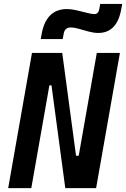

<svg xmlns="http://www.w3.org/2000/svg" viewBox="-20 -965 647 985"><path d="M314.9 0 244.1 -527.3H233.4L140.6 0H22L144 -693.4H299.3L370.1 -166H383.8L476.6 -693.4H595.2L473.1 0ZM189 -764.6 193.4 -789.1Q216.3 -918.5 323.7 -918.5Q346.2 -918.5 373.3 -912.1Q400.4 -905.8 425.3 -899.4Q449.7 -892.6 464.4 -892.6Q484.4 -892.6 489.3 -918L494.1 -944.8H606.9L602.5 -920.4Q581.1 -795.9 483.9 -795.9Q461.9 -795.9 435.1 -803Q408.2 -810.1 383.8 -817.4Q359.4 -824.2 343.8 -824.2Q313 -824.2 307.1 -793.9L301.8 -764.6Z"/></svg>

Font: CaskaydiaCove NFP SemiBold
Style: Italic
Weight: 600
Italic angle: -10°
Designer: Aaron Bell
Foundry: Saja Typeworks
Version: Version 2111.001; VTT 6.35;Nerd Fonts 3.1.1